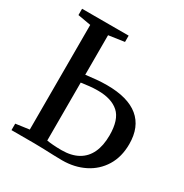

<svg xmlns="http://www.w3.org/2000/svg" viewBox="-172 -877 973 1016"><g transform="rotate(30 314.0 -369.0)"><path d="M347.5 4.5Q327.5 4.5 296.8 3.5Q266 2.5 233.8 1.2Q201.5 0 175 0H36V-39.5L118.5 -51V-690.5L38.5 -704.5V-743H323V-704.5L227.5 -690.5V-449Q258.5 -453 291 -456Q323.5 -459 355 -459Q483 -459 548 -405.5Q613 -352 613 -247.5Q613 -169 578.2 -112.5Q543.5 -56 483.2 -25.8Q423 4.5 347.5 4.5ZM318 -40.5Q377.5 -40.5 418 -63Q458.5 -85.5 479 -129Q499.5 -172.5 499.5 -235.5Q499.5 -331 455.5 -370.5Q411.5 -410 328 -410Q301 -410 276 -407.2Q251 -404.5 227.5 -401V-47Q241 -44.5 264.8 -42.5Q288.5 -40.5 318 -40.5Z"/></g></svg>

Font: Merriweather 60pt
Style: Regular
Weight: 400
Version: Version 2.100